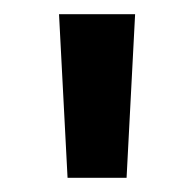

<svg xmlns="http://www.w3.org/2000/svg" viewBox="-20 -720 274 270"><path d="M75 -470 63 -700H170L158 -470Z"/></svg>

Font: AR One Sans SemiBold
Style: Regular
Weight: 600
Designer: Niteesh Yadav
Foundry: Niteesh Yadav
Version: Version 1.001;gftools[0.9.33]